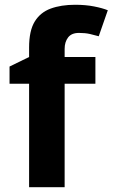

<svg xmlns="http://www.w3.org/2000/svg" viewBox="-20 -785 472 805"><path d="M380 -434H251V0H102V-434H20V-506L102 -546V-586Q102 -656 125.5 -694.5Q149 -733 192.5 -749Q236 -765 295 -765Q339 -765 374.5 -758Q410 -751 432 -742L394 -633Q377 -638 357 -642.5Q337 -647 311 -647Q280 -647 265.5 -628Q251 -609 251 -580V-546H380Z"/></svg>

Font: Noto Sans Tamil
Style: Bold
Weight: 700
Designer: Jelle Bosma - Monotype Design Team
Foundry: Monotype Imaging Inc.
Version: Version 2.004; ttfautohint (v1.8.4.7-5d5b)